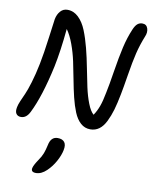

<svg xmlns="http://www.w3.org/2000/svg" viewBox="-109 -758 981 1216"><g transform="rotate(10 381.5 -150.5)"><path d="M51.8 43Q31.2 43 21.2 28.6Q11.2 14.2 17.1 -14.2Q20 -30.3 30.5 -54.9Q41 -79.6 53 -105.7Q64.9 -131.8 81.5 -186.3Q98.1 -240.7 111.8 -309.1Q125.5 -376.5 139.9 -486.8Q154.3 -597.2 155.8 -605Q162.1 -636.7 180.2 -656.7Q198.2 -676.8 225.1 -676.8Q265.1 -676.8 296.1 -647.2Q327.1 -617.7 346.9 -568.6Q366.7 -519.5 382.1 -459.5Q397.5 -399.4 409.7 -335.4Q421.9 -271.5 434.1 -215.3Q446.3 -159.2 463.9 -114.3Q481.4 -69.3 502.9 -50.8Q522 -79.1 534.4 -113.3Q546.9 -147.5 557.1 -202.1Q567.9 -252.4 582.5 -345.2Q597.2 -438 612.1 -502.9Q627 -567.9 650.9 -624Q662.1 -650.9 675.5 -662.4Q689 -673.8 707 -673.8Q733.9 -673.8 742.2 -648.9Q750.5 -624 737.8 -595.2Q714.4 -537.1 700.7 -480.5Q687 -423.8 673.1 -337.2Q659.2 -250.5 650.9 -209Q639.2 -148.4 627 -106.4Q614.7 -64.5 596.9 -28.3Q579.1 7.8 554.4 25.9Q529.8 43.9 498 43.9Q461.9 43.9 435.3 20Q408.7 -3.9 391.8 -45.2Q375 -86.4 362.5 -137.5Q350.1 -188.5 339.1 -247.6Q328.1 -306.6 316.4 -361.3Q304.7 -416 285.4 -468.8Q266.1 -521.5 241.2 -556.2Q227.5 -412.1 206.1 -309.1Q163.1 -110.4 107.9 0Q86.9 43 51.8 43ZM207 376Q172.9 376 179.2 348.1Q183.6 329.1 208 293Q226.6 266.6 235.4 243.4Q244.1 220.2 251 188Q261.7 133.8 305.2 133.8Q335.4 133.8 348.9 151.1Q362.3 168.5 355 203.1Q348.6 236.3 327.1 275.6Q305.7 314.9 274.9 344.2Q241.7 376 207 376Z"/></g></svg>

Font: Shantell Sans Bouncy
Style: Italic
Weight: 400
Italic angle: -11.31°
Designer: Stephen Nixon, Anya Danilova, Shantell Martin
Foundry: Arrow Type
Version: Version 1.006;[9816181b4]